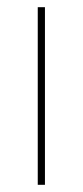

<svg xmlns="http://www.w3.org/2000/svg" viewBox="-20 -514 230 534"><path d="M105 0H85V-494H105Z"/></svg>

Font: Blinker Thin
Style: Regular
Weight: 100
Designer: Juergen Huber
Foundry: supertype
Version: Version 1.017;hotconv 1.0.117;makeotfexe 2.5.65602